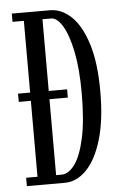

<svg xmlns="http://www.w3.org/2000/svg" viewBox="-51 -738 514 776"><g transform="rotate(-5 205.5 -350.0)"><path d="M26.5 0V-34H72.5V-342H23.5V-375.5H72.5V-666.5H26.5V-700H181Q228.5 -700 268 -662.2Q307.5 -624.5 331.5 -548Q355.5 -471.5 355.5 -355.5Q355.5 -238.5 331.5 -159.2Q307.5 -80 267.8 -40Q228 0 181 0ZM148 -34H170.5Q198.5 -34 223.5 -67.5Q248.5 -101 264.2 -172Q280 -243 280 -355.5Q280 -454.5 265.8 -524Q251.5 -593.5 229.2 -630Q207 -666.5 183 -666.5H148V-375.5H222.5V-342H148Z"/></g></svg>

Font: Imbue 10pt
Style: Regular
Weight: 400
Designer: Tyler Finck
Foundry: Etcetera Type Company
Version: Version 1.102; ttfautohint (v1.8.3)